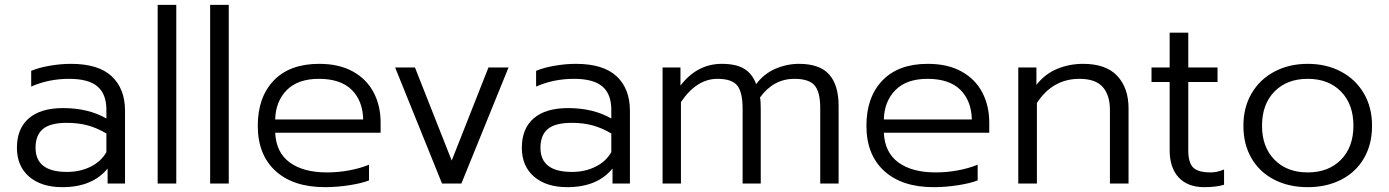

<svg xmlns="http://www.w3.org/2000/svg" viewBox="-20 -759 5744 794"><path d="M50 -148Q50 -227 99 -269.5Q148 -312 241 -312Q345 -312 420 -269V-305Q420 -370 383 -401.5Q346 -433 266 -433Q181 -433 109 -401V-466Q139 -479 185 -487Q231 -495 273 -495Q387 -495 442 -443.5Q497 -392 497 -301V0H425V-62Q362 15 238 15Q151 15 100.5 -28.5Q50 -72 50 -148ZM420 -130V-207Q381 -230 342.5 -240.5Q304 -251 256 -251Q188 -251 157.5 -225.5Q127 -200 127 -148Q127 -48 257 -48Q311 -48 354.5 -69.5Q398 -91 420 -130Z M632 -739H709V0H632Z M849 -739H926V0H849Z M1046 -239Q1046 -357 1112 -426Q1178 -495 1300 -495Q1382 -495 1439 -463.5Q1496 -432 1525 -377Q1554 -322 1554 -252V-210H1118Q1122 -128 1178.5 -87Q1235 -46 1332 -46Q1379 -46 1424.5 -54.5Q1470 -63 1506 -78V-13Q1476 -1 1424.5 7Q1373 15 1324 15Q1193 15 1119.5 -52Q1046 -119 1046 -239ZM1482 -265Q1480 -343 1434 -388Q1388 -433 1299 -433Q1212 -433 1166 -386.5Q1120 -340 1118 -265Z M1614 -480H1696L1848 -95L2000 -480H2083L1888 0H1808Z M2138 -148Q2138 -227 2187 -269.5Q2236 -312 2329 -312Q2433 -312 2508 -269V-305Q2508 -370 2471 -401.5Q2434 -433 2354 -433Q2269 -433 2197 -401V-466Q2227 -479 2273 -487Q2319 -495 2361 -495Q2475 -495 2530 -443.5Q2585 -392 2585 -301V0H2513V-62Q2450 15 2326 15Q2239 15 2188.5 -28.5Q2138 -72 2138 -148ZM2508 -130V-207Q2469 -230 2430.5 -240.5Q2392 -251 2344 -251Q2276 -251 2245.5 -225.5Q2215 -200 2215 -148Q2215 -48 2345 -48Q2399 -48 2442.5 -69.5Q2486 -91 2508 -130Z M2720 -480H2794V-405Q2863 -495 2965 -495Q3025 -495 3058.5 -474Q3092 -453 3107 -411Q3139 -454 3186.5 -474.5Q3234 -495 3284 -495Q3370 -495 3409 -451Q3448 -407 3448 -321V0H3372V-312Q3372 -379 3348.5 -406Q3325 -433 3265 -433Q3179 -433 3123 -356Q3126 -342 3126 -310V0H3051V-310Q3051 -377 3029 -405Q3007 -433 2947 -433Q2861 -433 2796 -337V0H2720Z M3563 -239Q3563 -357 3629 -426Q3695 -495 3817 -495Q3899 -495 3956 -463.5Q4013 -432 4042 -377Q4071 -322 4071 -252V-210H3635Q3639 -128 3695.5 -87Q3752 -46 3849 -46Q3896 -46 3941.5 -54.5Q3987 -63 4023 -78V-13Q3993 -1 3941.5 7Q3890 15 3841 15Q3710 15 3636.5 -52Q3563 -119 3563 -239ZM3999 -265Q3997 -343 3951 -388Q3905 -433 3816 -433Q3729 -433 3683 -386.5Q3637 -340 3635 -265Z M4191 -480H4266V-408Q4301 -453 4351.5 -474Q4402 -495 4459 -495Q4554 -495 4600.5 -445Q4647 -395 4647 -311V0H4570V-304Q4570 -366 4540 -399.5Q4510 -433 4444 -433Q4333 -433 4268 -333V0H4191Z M4817 -139V-420H4742V-480H4817V-624H4894V-480H5015V-420H4894V-137Q4894 -87 4914 -66.5Q4934 -46 4987 -46Q5013 -46 5042 -58V5Q5009 15 4960 15Q4892 15 4854.5 -25Q4817 -65 4817 -139Z M5122 -239Q5122 -315 5156 -373Q5190 -431 5250.5 -463Q5311 -495 5388 -495Q5465 -495 5525.5 -463Q5586 -431 5620 -373Q5654 -315 5654 -239Q5654 -162 5620.5 -104.5Q5587 -47 5526.5 -16Q5466 15 5388 15Q5310 15 5249.5 -16Q5189 -47 5155.5 -104.5Q5122 -162 5122 -239ZM5577 -239Q5577 -328 5525.5 -380.5Q5474 -433 5388 -433Q5302 -433 5250.5 -380.5Q5199 -328 5199 -239Q5199 -151 5250.5 -98.5Q5302 -46 5388 -46Q5474 -46 5525.5 -98.5Q5577 -151 5577 -239Z"/></svg>

Font: Prompt Light
Style: Regular
Weight: 300
Designer: Katatrad Team
Foundry: CadsonDemak
Version: Version 1.001